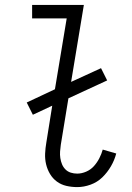

<svg xmlns="http://www.w3.org/2000/svg" viewBox="-20 -755 540 783"><path d="M295 8Q272 8 250.5 3Q229 -2 212 -14.5Q195 -27 184 -45.5Q173 -64 168 -85Q163 -106 164 -128.5Q165 -151 169 -174L193 -324L114 -287L89 -337L204 -391L252 -680H111V-735H322L270 -421L392 -477L417 -427L259 -354L228 -165Q226 -151 225 -137.5Q224 -124 226 -110.5Q228 -97 233 -85Q238 -73 247 -64Q256 -55 268.5 -51Q281 -47 295 -47Q313 -47 331.5 -55Q350 -63 363 -77.5Q376 -92 385 -109.5Q394 -127 399 -145L454 -129Q447 -102 432.5 -77Q418 -52 397.5 -32Q377 -12 349.5 -2Q322 8 295 8Z"/></svg>

Font: Iosevka Curly Light
Style: Italic
Weight: 300
Italic angle: -9°
Monospace: yes
Designer: Belleve Invis
Foundry: Belleve Invis
Version: Version 22.1.2; ttfautohint (v1.8.4)